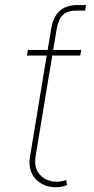

<svg xmlns="http://www.w3.org/2000/svg" viewBox="-20 -748 380 777"><path d="M206.1 9.8Q155.8 9.8 124 -23.9Q92.3 -57.6 101.6 -115.2L170.9 -535.2H193.4L124 -115.2Q116.2 -67.4 142.3 -40Q168.5 -12.7 209.5 -12.7Q219.7 -12.7 228.8 -14.4Q237.8 -16.1 248 -19.5L251.5 1Q240.2 5.4 229.5 7.6Q218.8 9.8 206.1 9.8ZM88.9 -523.4 92.8 -545.9H308.6L304.7 -523.4ZM156.7 -448.7 172.9 -545.9 187 -630.9Q195.3 -680.7 221.7 -704.1Q248 -727.5 293 -727.5Q299.8 -727.5 309.8 -727.5Q319.8 -727.5 328.1 -727.5L324.2 -705.1Q314.9 -705.1 305.2 -705.1Q295.4 -705.1 289.1 -705.1Q253.9 -705.1 235.1 -688Q216.3 -670.9 209.5 -630.9L195.3 -545.9L179.2 -448.7Z"/></svg>

Font: Inter 16pt Thin
Style: Italic
Weight: 250
Italic angle: -9.3988°
Version: Version 4.001;git-66647c0bb